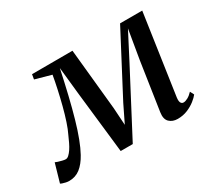

<svg xmlns="http://www.w3.org/2000/svg" viewBox="-137 -713 1013 916"><g transform="rotate(-30 369.5 -255.5)"><path d="M611 10.5Q583 10.5 565.8 -6.2Q548.5 -23 554 -59L593.5 -322L620.5 -482.5L543.5 -334L364.5 7H298L260.5 -327.5L244.5 -481Q229 -408 214 -345.5Q199 -283 184.2 -231.5Q169.5 -180 154.2 -140Q139 -100 123.5 -72Q102 -33 75.8 -12.5Q49.5 8 14.5 8Q6.5 8 -3.2 6Q-13 4 -20.8 1.2Q-28.5 -1.5 -30.5 -3.5L-1.5 -104Q2 -102 12 -98.8Q22 -95.5 33.5 -92.8Q45 -90 52 -90Q60.5 -90 69.2 -98Q78 -106 87 -119.2Q96 -132.5 104.2 -149.8Q112.5 -167 120.5 -185.5Q131.5 -207.5 143 -242Q154.5 -276.5 165 -317.2Q175.5 -358 184.2 -398.2Q193 -438.5 198.5 -471L110.5 -495.5L115 -522L338 -522.5L371.5 -186L377.5 -91.5L423.5 -186L600 -522H722L657.5 -80.5Q656 -69.5 657 -61.2Q658 -53 662.5 -48.2Q667 -43.5 674 -43.5Q684.5 -43.5 698.2 -51Q712 -58.5 725.5 -73L736.5 -51.5Q727.5 -39.5 709.2 -25Q691 -10.5 666 0Q641 10.5 611 10.5Z"/></g></svg>

Font: Merriweather 96pt
Style: Italic
Weight: 400
Italic angle: -7.8°
Version: Version 2.101